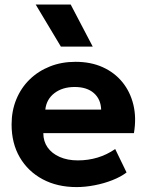

<svg xmlns="http://www.w3.org/2000/svg" viewBox="-20 -784 627 820"><path d="M307 15Q224.5 15 162 -18.5Q99.5 -52 64.5 -112Q29.5 -172 29.5 -252.5Q29.5 -311 49.8 -360Q70 -409 106.8 -444.8Q143.5 -480.5 193.2 -500.2Q243 -520 302.5 -520Q368 -520 418.8 -497Q469.5 -474 503 -432.8Q536.5 -391.5 549.8 -336Q563 -280.5 552 -215.5H165Q165 -180.5 183.2 -154.5Q201.5 -128.5 234.8 -113.8Q268 -99 312.5 -99Q356.5 -99 396.5 -111Q436.5 -123 472 -147.5L520.5 -47.5Q496.5 -29 460.5 -14.8Q424.5 -0.5 384.2 7.2Q344 15 307 15ZM173.5 -316H412Q410.5 -360.5 380.8 -386.5Q351 -412.5 299 -412.5Q247 -412.5 212.8 -386.5Q178.5 -360.5 173.5 -316ZM240 -585 132.5 -764.5H282L376 -585Z"/></svg>

Font: Geologica Roman SemiBold
Style: Regular
Weight: 600
Designer: Sindre Bremnes, Frode Helland
Foundry: Monokrom Skriftforlag AS
Version: Version 1.010;gftools[0.9.28]